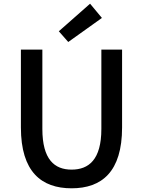

<svg xmlns="http://www.w3.org/2000/svg" viewBox="-20 -1005 773 1038"><path d="M367 13C530 13 640 -76 640 -316V-737H528V-308C528 -142 460 -88 367 -88C275 -88 209 -142 209 -308V-737H93V-316C93 -76 204 13 367 13ZM349 -778 531 -908 467 -985 298 -836Z"/></svg>

Font: Source Han Sans JP Medium
Style: Regular
Weight: 500
Designer: Ryoko NISHIZUKA 西塚涼子 (kana, bopomofo & ideographs); Paul D. Hunt (Latin, Greek & Cyrillic); Sandoll Communications 산돌커뮤니
Foundry: Adobe
Version: Version 2.002;hotconv 1.0.116;makeotfexe 2.5.65601